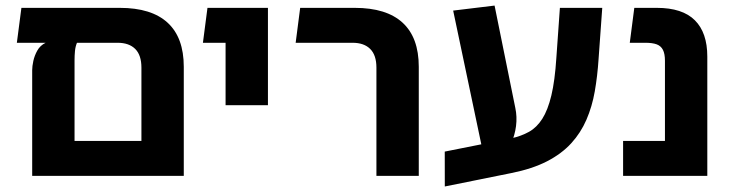

<svg xmlns="http://www.w3.org/2000/svg" viewBox="-20 -631 2620 689"><path d="M409.8 -602.8Q523.5 -602.8 581.5 -549.5Q639.5 -496.2 639.5 -391.2V0H95.5V-379.2Q95.5 -393 99.6 -412.2Q103.8 -431.5 113.9 -449.6Q124 -467.8 143.8 -477.5H40.5L56.8 -602.8ZM487.5 -125.2V-388.2Q487.5 -433 465.4 -455.2Q443.2 -477.5 401.8 -477.5H256.2Q250.5 -463.8 249 -447.6Q247.5 -431.5 247.5 -415.2V-125.2Z M789.5 -253.5V-602.8H941.5V-253.5ZM708.2 -477.5 724.5 -602.8H874.8V-477.5Z M1330.8 0V-388.2Q1330.8 -433 1308.6 -455.2Q1286.5 -477.5 1245 -477.5H1041L1057.2 -602.8H1253Q1366.8 -602.8 1424.8 -549.5Q1482.8 -496.2 1482.8 -391.2V0Z M1576.2 38.2 1576 -87 1814.8 -134.5Q1850.5 -142.5 1878.4 -158Q1906.2 -173.5 1926.1 -204.8Q1946 -236 1958.6 -288.6Q1971.2 -341.2 1976.5 -423.5L1989.2 -602.8H2141.2L2128 -419.2Q2124 -358 2114.4 -303.2Q2104.8 -248.5 2084.5 -201.5Q2064.2 -154.5 2029.9 -116.9Q1995.5 -79.2 1942.9 -52.1Q1890.2 -25 1815.2 -10ZM1719 -57 1606.2 -593 1754.8 -611 1829.2 -243.8Q1836 -212.2 1831.8 -178.6Q1827.5 -145 1813.1 -113.5Q1798.8 -82 1775.8 -57Z M2366.2 0V-413Q2366.2 -437.8 2359 -452Q2351.8 -466.2 2336.5 -471.9Q2321.2 -477.5 2296 -477.5H2240L2256.2 -602.8H2337Q2429 -602.8 2473.6 -558.2Q2518.2 -513.8 2518.2 -428V0ZM2216 0V-125.2H2439V0Z"/></svg>

Font: Noto Sans Hebrew Light
Style: Regular
Weight: 100
Version: Version 3.000